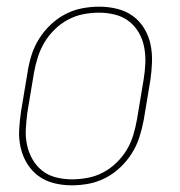

<svg xmlns="http://www.w3.org/2000/svg" viewBox="-20 -548 540 576"><path d="M195 8Q168 8 142 1.5Q116 -5 95.5 -20Q75 -35 61.5 -57Q48 -79 42 -105Q36 -131 37.5 -158.5Q39 -186 43 -213L63 -333Q67 -359 75 -384Q83 -409 97.5 -432Q112 -455 132 -474Q152 -493 176 -505.5Q200 -518 226 -523Q252 -528 278 -528Q305 -528 331.5 -521.5Q358 -515 378.5 -500Q399 -485 412.5 -463Q426 -441 431.5 -415Q437 -389 436 -361.5Q435 -334 431 -307L411 -187Q406 -161 398 -136Q390 -111 375.5 -88Q361 -65 341 -46Q321 -27 297 -14.5Q273 -2 247 3Q221 8 195 8ZM196 -10Q219 -10 243 -14.5Q267 -19 289 -30.5Q311 -42 329.5 -60Q348 -78 360.5 -99Q373 -120 380 -143.5Q387 -167 391 -190L411 -310Q415 -334 416 -358.5Q417 -383 412.5 -406.5Q408 -430 396.5 -450Q385 -470 367 -484Q349 -498 325.5 -504Q302 -510 277 -510Q254 -510 230.5 -505.5Q207 -501 185 -489.5Q163 -478 144.5 -460Q126 -442 113.5 -421Q101 -400 93.5 -376.5Q86 -353 82 -330L62 -210Q59 -186 57.5 -161.5Q56 -137 61 -113.5Q66 -90 77.5 -70Q89 -50 106.5 -36Q124 -22 147.5 -16Q171 -10 196 -10Z"/></svg>

Font: Iosevka Term Curly Th Obl
Style: Regular
Weight: 100
Italic angle: -9°
Designer: Belleve Invis
Foundry: Belleve Invis
Version: Version 32.3.0